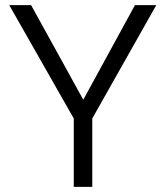

<svg xmlns="http://www.w3.org/2000/svg" viewBox="-20 -727 644 747"><path d="M267 0V-266L16 -707H101L304 -339L505 -707H588L339 -266V0Z"/></svg>

Font: Onest Light
Style: Regular
Weight: 300
Designer: Dmitri Voloshin, Andrey Kudryavtsev
Foundry: Dmitri Voloshin, Andrey Kudryavtsev
Version: Version 1.000;gftools[0.9.33]